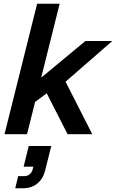

<svg xmlns="http://www.w3.org/2000/svg" viewBox="-20 -720 622 1030"><path d="M4.2 0 179.2 -700H300L201.7 -306.7H205L438.3 -500H582.5L331.7 -281.7L475 0H342.5L230.8 -219.2L168.3 -173.3L125 0ZM61.7 290 77.5 225H108.3Q127.5 225 139.6 214.6Q151.7 204.2 155.8 186.7L159.2 174.2H106.7L134.2 63.3H255L222.5 193.3Q211.7 238.3 180.8 264.2Q150 290 101.7 290Z"/></svg>

Font: Funnel Sans SemiBold
Style: Italic
Weight: 600
Italic angle: -14.036°
Designer: NORD ID, Kristian Moeller
Foundry: Dicotype
Version: Version 1.000